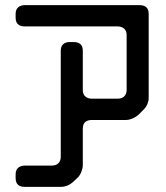

<svg xmlns="http://www.w3.org/2000/svg" viewBox="-20 -619 649 749"><path d="M41 76Q41 110 77 110H216Q244 110 266 90L284 73Q292 65 297.5 51Q303 37 303 25V-117Q303 -151 339 -151H472Q484 -151 498.5 -157.5Q513 -164 524 -175L539 -190Q550 -201 555 -213Q560 -225 560 -236V-565Q560 -599 524 -599H77Q61 -599 51 -590.5Q41 -582 41 -565V-550Q41 -516 77 -516H438Q454 -516 464 -507.5Q474 -499 474 -482V-268Q474 -253 465 -243.5Q456 -234 438 -234H339Q323 -234 313 -242.5Q303 -251 303 -268V-421Q303 -455 267 -455H252Q236 -455 226.5 -446.5Q217 -438 217 -421V-7Q217 8 208 17.5Q199 27 181 27H77Q61 27 51 35.5Q41 44 41 61Z"/></svg>

Font: WDXL Lubrifont TC
Style: Regular
Weight: 400
Designer: [WDXL Lubrifont] Copyright 2020-2022 (c) NightFurySL2001, Skr-ZERO; [ZCOOL QingKe HuangYou] Copyright 2018-2022 (c) The 
Version: Version 2.001;hotconv 1.1.1;makeotfexe 2.6.0